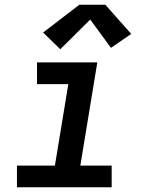

<svg xmlns="http://www.w3.org/2000/svg" viewBox="-20 -795 640 815"><path d="M52 0V-92H213L270 -438H137V-530H393L321 -92H454V0ZM236 -586 163 -657 317 -775H427L537 -651L451 -592L363 -712Z"/></svg>

Font: Iosevka Curly Slab SmBdExObl
Style: Regular
Weight: 600
Width: 7
Italic angle: -9°
Monospace: yes
Designer: Belleve Invis
Foundry: Belleve Invis
Version: Version 11.1.0; ttfautohint (v1.8.3)